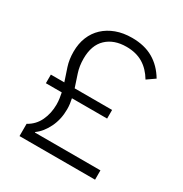

<svg xmlns="http://www.w3.org/2000/svg" viewBox="-165 -837 920 964"><g transform="rotate(30 294.5 -355.0)"><path d="M82 0V-71Q124 -94 144 -136.5Q164 -179 164 -230Q164 -248 161.5 -264.5Q159 -281 156 -296H64V-346H142Q129 -384 117 -421Q105 -458 105 -503Q105 -550 120.5 -588Q136 -626 165 -653Q194 -680 234.5 -695Q275 -710 326 -710Q398 -710 449 -680.5Q500 -651 534 -594L488 -562Q460 -609 420 -633Q380 -657 324 -657Q252 -657 209 -616.5Q166 -576 166 -498Q166 -455 178 -418.5Q190 -382 202 -346H419V-296H215Q218 -282 220 -267.5Q222 -253 222 -236Q222 -178 199 -130.5Q176 -83 140 -57V-54H520V0Z"/></g></svg>

Font: IBM Plex Sans Arabic Light
Style: Regular
Weight: 300
Designer: Mike Abbink, Paul van der Laan, Pieter van Rosmalen, Wael Morcos, Khajak Apelian
Foundry: Bold Monday
Version: Version 1.2